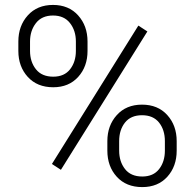

<svg xmlns="http://www.w3.org/2000/svg" viewBox="-20 -741 779 771"><path d="M53.7 -574.2Q53.7 -637.2 91.6 -679.2Q129.4 -721.2 192.9 -721.2Q255.9 -721.2 293.7 -679.2Q331.5 -637.2 331.5 -574.2V-536.6Q331.5 -473.6 293.9 -432.1Q256.3 -390.6 193.8 -390.6Q129.4 -390.6 91.6 -432.1Q53.7 -473.6 53.7 -536.6ZM100.6 -536.6Q100.6 -492.7 124.3 -462.9Q147.9 -433.1 193.8 -433.1Q238.3 -433.1 261.5 -462.9Q284.7 -492.7 284.7 -536.6V-574.2Q284.7 -618.2 261 -648.4Q237.3 -678.7 192.9 -678.7Q147.9 -678.7 124.3 -648.2Q100.6 -617.7 100.6 -574.2ZM411.1 -174.3Q411.1 -236.8 449 -278.8Q486.8 -320.8 550.3 -320.8Q613.8 -320.8 651.6 -279.1Q689.5 -237.3 689.5 -174.3V-136.2Q689.5 -72.8 651.9 -31.2Q614.3 10.3 551.3 10.3Q486.8 10.3 449 -31.2Q411.1 -72.8 411.1 -136.2ZM458.5 -136.2Q458.5 -92.3 481.9 -62.3Q505.4 -32.2 551.3 -32.2Q595.7 -32.2 618.9 -62Q642.1 -91.8 642.1 -136.2V-174.3Q642.1 -219.2 618.7 -248.8Q595.2 -278.3 550.3 -278.3Q505.4 -278.3 481.9 -248.8Q458.5 -219.2 458.5 -174.3ZM224.6 -59.1 188.5 -82.5 535.6 -638.2 571.8 -614.7Z"/></svg>

Font: Franko
Style: Light
Weight: 300
Designer: Google
Version: Version 1.200310; 2013